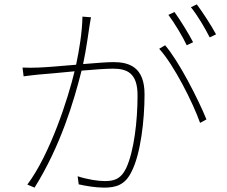

<svg xmlns="http://www.w3.org/2000/svg" viewBox="-20 -847 1040 878"><path d="M863 -654C840 -698 803 -757 778 -792L750 -779C778 -742 815 -680 834 -640ZM357 -771C356 -700 342 -617 328 -551C258 -545 188 -539 154 -538C127 -537 110 -537 83 -538L88 -498C109 -501 138 -504 156 -506C189 -508 254 -515 321 -521C292 -399 210 -143 105 -3L138 11C257 -179 318 -385 353 -524C410 -529 465 -533 497 -533C561 -533 609 -513 609 -411C609 -294 593 -156 557 -78C531 -25 498 -19 458 -19C429 -19 381 -26 335 -41L340 -4C370 3 418 11 455 11C509 11 552 0 582 -63C623 -143 641 -297 641 -416C641 -541 570 -563 498 -563C472 -563 418 -559 360 -554C375 -623 386 -709 390 -733C392 -747 394 -757 396 -768ZM708 -624C776 -549 862 -378 895 -285L924 -301C888 -390 799 -566 735 -640ZM853 -814C883 -777 916 -721 939 -676L968 -690C947 -729 907 -791 880 -827Z"/></svg>

Font: Source Han Sans CN ExtraLight
Style: Regular
Weight: 250
Designer: Ryoko NISHIZUKA (kana & ideographs); Paul D. Hunt (Latin, Greek & Cyrillic); Wenlong ZHANG (bopomofo); Sandoll Communica
Foundry: Adobe Systems Incorporated
Version: Version 1.004;PS 1.004;hotconv 16.6.51;makeotf.lib2.5.65220